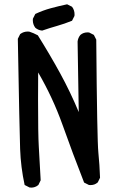

<svg xmlns="http://www.w3.org/2000/svg" viewBox="-20 -852 540 894"><path d="M109.4 -705.1Q115.2 -705.1 116.7 -704.6Q136.7 -698.2 156.2 -687.5Q212.4 -597.7 260.3 -510.3Q308.1 -422.9 346.7 -330.1L341.3 -658.7Q343.3 -676.3 354.5 -689.5Q368.2 -701.2 387.7 -701.2Q390.6 -701.2 395 -700.7L417 -689.5L428.2 -667.5Q432.1 -198.7 438 -141.6Q443.8 -84.5 445.8 -24.4L435.1 -2.4L434.1 -2Q420.9 9.8 401.4 9.8Q398.4 9.8 394 9.3L371.6 -2Q318.4 -137.7 270.5 -272.5Q225.6 -397.9 157.7 -514.6Q157.2 -444.3 157.2 -387.2Q157.2 -225.1 160.6 -169.9Q165.5 -92.3 169.4 -12.7L158.7 9.3Q149.9 16.6 141.6 19Q133.3 21.5 127.7 21.5Q122.1 21.5 117.7 21L94.7 9.3Q76.7 -73.7 73.7 -157.7Q70.8 -241.2 63 -671.4L73.7 -692.9L74.7 -693.8Q89.8 -705.1 109.4 -705.1ZM132.8 -757.8Q132.8 -760.7 133.3 -765.1L144.5 -787.1Q179.7 -803.7 216.6 -813.7Q253.4 -823.7 292.5 -832L314.9 -820.8L315.9 -819.8Q327.1 -804.7 327.1 -785.2Q327.1 -782.2 326.7 -777.8L315.4 -755.4Q280.3 -741.2 245.8 -731.4Q211.4 -721.7 176.3 -709.5Q157.7 -711.4 144.5 -722.7Q132.8 -738.3 132.8 -757.8Z"/></svg>

Font: Bakudai
Style: Medium
Weight: 500
Version: Version 1.48